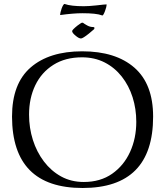

<svg xmlns="http://www.w3.org/2000/svg" viewBox="-20 -927 824 958"><path d="M392 11Q41 11 40 -345Q40 -510 133 -590.5Q226 -671 390 -671Q557 -671 650.5 -589.5Q744 -508 744 -345Q744 11 392 11ZM398 -19Q481 -19 539.5 -60Q598 -101 629 -169Q660 -237 660 -319Q660 -384 641.5 -442Q623 -500 587.5 -545Q552 -590 502 -615.5Q452 -641 389 -641Q306 -641 246.5 -603.5Q187 -566 156 -501.5Q125 -437 125 -355Q125 -289 144 -229Q163 -169 199 -121.5Q235 -74 285 -46.5Q335 -19 398 -19ZM384 -735Q373 -735 356 -750Q340 -763 340 -772Q340 -778 366 -799Q386 -814 390 -814Q395 -814 400 -809Q405 -806 409 -803.5Q413 -801 417 -799Q430 -792 446 -792Q451 -792 451 -788V-786Q451 -783 449 -781L423 -759Q393 -735 384 -735ZM490 -850Q474 -856 449.5 -858.5Q425 -861 391 -861Q346 -861 281 -852Q280 -852 280 -854Q280 -862 288 -886Q297 -909 303 -907Q334 -896 398 -896Q411 -896 426 -897Q441 -898 460 -900Q483 -903 496 -904Q509 -905 511 -905Q512 -905 512 -903Q512 -894 504 -872Q495 -848 490 -850Z"/></svg>

Font: Gideon Roman
Style: Regular
Weight: 400
Designer: Robert E. Leuschke
Foundry: Robert E. Leuschke
Version: Version 2.010